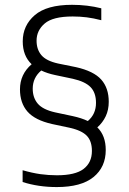

<svg xmlns="http://www.w3.org/2000/svg" viewBox="-20 -768 535 798"><path d="M216 9.5Q139.5 9.5 74 -11.5V-60.5Q114 -49 148 -44.2Q182 -39.5 216.5 -39.5Q293 -39.5 327.5 -66Q362 -92.5 362 -140.5Q362 -182 340.5 -204Q319 -226 269.5 -237L196.5 -252.5Q125.5 -268.5 94.2 -304.2Q63 -340 63 -396.5Q63 -459.5 111.5 -501Q74.5 -536 74.5 -596Q74.5 -662 124.5 -705Q174.5 -748 279.5 -748Q343 -748 401 -733.5V-684Q368 -692.5 340.2 -696Q312.5 -699.5 282 -699.5Q200 -699.5 166 -670.5Q132 -641.5 132 -599Q132 -562.5 152 -538.8Q172 -515 221.5 -504L295.5 -489Q369.5 -472.5 400.8 -437.2Q432 -402 432 -345Q432 -311.5 419.5 -285Q407 -258.5 384.5 -238.5Q419.5 -204.5 419.5 -144.5Q419.5 -73.5 368.5 -32Q317.5 9.5 216 9.5ZM282 -285.5Q319 -277.5 345 -265Q379 -293.5 379 -340.5Q379 -382.5 356.5 -405.8Q334 -429 283 -440.5L209.5 -456Q176 -463 151.5 -475Q116 -445 116 -399.5Q116 -362 137 -337.2Q158 -312.5 209 -301Z"/></svg>

Font: Encode Sans Lt
Style: Regular
Weight: 300
Designer: Multiple Designers
Foundry: Impallari Type
Version: Version 3.002; ttfautohint (v1.8.3) -l 8 -r 50 -G 200 -x 14 